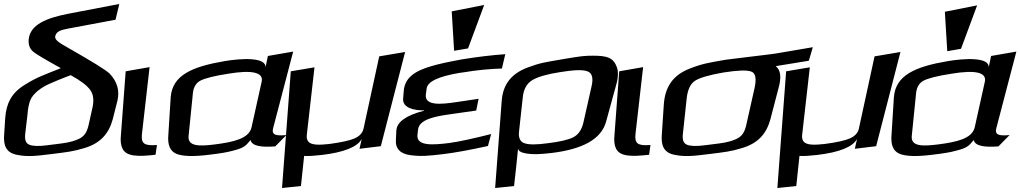

<svg xmlns="http://www.w3.org/2000/svg" viewBox="-71 -759 5123 964"><path d="M269 -615 509 -660 528 -739 272 -690C164 -669 80 -636 73 -561C71 -537 77 -517 93 -502C105 -490 153 -462 234 -417L228 -414C147 -382 112 -370 53 -333C-14 -292 -40 -239 -45 -164L-50 -86C-55 -28 -40 7 12 18C66 29 104 25 192 14C263 5 296 2 354 -16C433 -40 475 -87 495 -160L519 -255C530 -304 518 -349 479 -390C454 -412 388 -452 283 -512C252 -529 231 -542 221 -550C210 -559 205 -567 206 -575C210 -601 233 -608 269 -615ZM374 -132C366 -97 354 -73 319 -59C280 -43 256 -41 200 -34C144 -27 121 -23 87 -29C57 -35 52 -56 56 -90L67 -184C69 -213 74 -236 80 -253C93 -289 137 -321 179 -339C201 -349 235 -363 282 -381H285C334 -354 367 -329 383 -306C398 -284 401 -256 394 -222Z M642 -89 680 -422 560 -401 536 -79C533 -52 536 -31 543 -15C562 28 622 28 710 18L717 -31C652 -26 636 -38 642 -89Z M1300 -114 1401 -500 1274 -478 1262 -420C1267 -474 1138 -466 1056 -452C892 -424 794 -381 786 -270L774 -79C770 -30 784 0 814 13C845 26 900 28 979 18C1030 12 1069 6 1097 -2C1152 -16 1161 -24 1187 -56C1193 -28 1234 -18 1311 -24L1367 -81C1315 -76 1292 -81 1300 -114ZM1009 -34C924 -23 870 -25 876 -78L898 -296C902 -323 914 -343 935 -354C958 -366 1004 -378 1076 -389C1196 -409 1252 -395 1243 -350L1192 -120C1179 -63 1102 -46 1009 -34Z M1841 -25 1963 -498 1833 -476 1754 -112C1749 -91 1734 -75 1709 -64C1684 -53 1641 -44 1582 -36C1556 -33 1534 -32 1517 -33C1478 -36 1465 -52 1470 -87L1508 -421L1389 -401L1345 185L1440 175L1456 24C1482 25 1511 23 1545 19C1655 6 1723 -21 1745 -61L1734 -12Z M2025 -82 2028 -109C2034 -160 2115 -175 2187 -185L2320 -204L2332 -263L2218 -246C2143 -235 2061 -227 2067 -284L2071 -314C2075 -349 2129 -375 2236 -393L2258 -396C2323 -407 2386 -413 2449 -415L2466 -487C2395 -482 2323 -473 2249 -461C2183 -449 2132 -438 2095 -427C2013 -403 1961 -370 1956 -301L1953 -263C1950 -218 2006 -204 2058 -205V-203C1968 -180 1922 -147 1919 -104L1917 -62C1912 -12 1939 13 1989 20C2042 27 2078 24 2153 15C2212 8 2288 -6 2379 -26L2395 -86C2304 -63 2235 -48 2185 -41C2103 -31 2019 -24 2025 -82ZM2279 -516 2360 -734 2197 -702 2209 -504Z M2530 -13C2531 -1 2546 8 2574 12C2601 17 2642 16 2699 9C2856 -10 2948 -61 2972 -148L3025 -341C3033 -372 3034 -398 3027 -419C3013 -460 2991 -477 2927 -479C2862 -481 2833 -475 2750 -461C2669 -447 2642 -444 2578 -420C2493 -388 2454 -332 2448 -253L2415 185L2510 175L2521 76C2523 60 2528 4 2530 -13ZM2858 -143C2849 -106 2832 -82 2806 -69C2781 -57 2739 -47 2680 -40C2623 -32 2584 -32 2562 -40C2541 -47 2531 -67 2535 -99L2554 -272C2558 -312 2575 -341 2602 -357C2629 -373 2676 -387 2742 -397C2809 -408 2855 -410 2878 -401C2902 -393 2909 -367 2899 -325Z M3120 -89 3158 -422 3038 -401 3014 -79C3011 -52 3014 -31 3021 -15C3040 28 3100 28 3188 18L3195 -31C3130 -26 3114 -38 3120 -89Z M3572 -459C3486 -444 3453 -439 3388 -413C3303 -379 3268 -317 3262 -236L3252 -86C3247 -28 3262 7 3314 18C3368 29 3406 25 3494 14C3565 5 3598 2 3656 -16C3735 -40 3777 -87 3797 -160L3839 -321C3853 -372 3848 -408 3824 -427L3990 -454L4010 -522L3822 -490C3799 -486 3597 -463 3572 -459ZM3676 -132C3668 -97 3656 -73 3621 -59C3582 -43 3558 -41 3502 -34C3446 -27 3423 -23 3389 -29C3359 -35 3354 -56 3358 -90L3377 -267C3382 -311 3397 -341 3421 -355C3446 -370 3493 -383 3561 -395C3631 -406 3678 -408 3700 -400C3722 -393 3728 -366 3718 -319Z M4328 -25 4450 -498 4320 -476 4241 -112C4236 -91 4221 -75 4196 -64C4171 -53 4128 -44 4069 -36C4043 -33 4021 -32 4004 -33C3965 -36 3952 -52 3957 -87L3995 -421L3876 -401L3832 185L3927 175L3943 24C3969 25 3998 23 4032 19C4142 6 4210 -21 4232 -61L4221 -12Z M4931 -114 5032 -500 4905 -478 4893 -420C4898 -474 4769 -466 4687 -452C4523 -424 4425 -381 4417 -270L4405 -79C4401 -30 4415 0 4445 13C4476 26 4531 28 4610 18C4661 12 4700 6 4728 -2C4783 -16 4792 -24 4818 -56C4824 -28 4865 -18 4942 -24L4998 -81C4946 -76 4923 -81 4931 -114ZM4640 -34C4555 -23 4501 -25 4507 -78L4529 -296C4533 -323 4545 -343 4566 -354C4589 -366 4635 -378 4707 -389C4827 -409 4883 -395 4874 -350L4823 -120C4810 -63 4733 -46 4640 -34ZM4754 -514 4835 -732 4673 -700 4685 -502Z"/></svg>

Font: Gamestation Warped
Style: Italic
Weight: 400
Designer: Jonas Hecksher
Foundry: Jonas Hecksher, Playtypeª, e-types AS
Version: Version 1.003